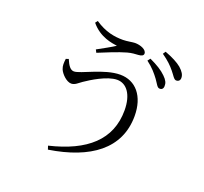

<svg xmlns="http://www.w3.org/2000/svg" viewBox="-144 -974 1289 1212"><g transform="rotate(20 500.0 -368.5)"><path d="M781 -586C800 -560 809 -536 825 -536C840 -535 850 -544 850 -562C851 -582 843 -600 819 -623C794 -648 757 -671 707 -694L693 -676C736 -644 760 -614 781 -586ZM859 -669C880 -644 890 -621 906 -620C921 -620 932 -629 932 -646C932 -667 921 -686 895 -709C871 -729 833 -749 782 -768L770 -750C814 -719 837 -696 859 -669ZM223 -516 205 -510C202 -483 200 -463 209 -441C220 -414 258 -375 290 -375C315 -375 333 -395 355 -410C393 -436 489 -497 556 -497C619 -497 665 -438 665 -331C665 -133 530 -15 287 43L295 67C565 25 737 -98 737 -319C737 -452 668 -534 563 -534C455 -534 324 -453 280 -453C257 -453 240 -475 223 -516ZM301 -788C363 -712 447 -703 480 -698C451 -679 405 -654 363 -631L373 -612C421 -632 504 -666 555 -680C583 -688 610 -689 627 -690C648 -691 661 -698 661 -711C661 -738 618 -754 582 -754C566 -754 531 -746 503 -746C445 -746 384 -756 313 -804Z"/></g></svg>

Font: Noto Serif CJK TC
Style: Regular
Weight: 400
Designer: Ryoko NISHIZUKA 西塚涼子 (kana & ideographs); Frank Grießhammer (Latin, Greek & Cyrillic); Wenlong ZHANG 张文龙 (bopomofo); San
Foundry: Adobe
Version: Version 2.001;hotconv 1.1.0;makeotfexe 2.6.0